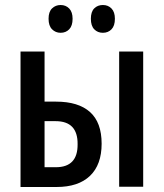

<svg xmlns="http://www.w3.org/2000/svg" viewBox="-20 -747 654 767"><path d="M62 0V-541H158V-341H204Q293 -341 339.5 -299.5Q386 -258 386 -173Q386 -89 339.5 -44.5Q293 0 206 0ZM456 -1V-541H552V-1ZM158 -79H203Q291 -79 290 -171Q291 -263 202 -263H158ZM174 -672Q174 -700 188 -713.5Q202 -727 222 -727Q243 -727 256.5 -713Q270 -699 270 -672Q270 -644 256.5 -630Q243 -616 222 -616Q202 -616 188 -630Q174 -644 174 -672ZM343 -672Q343 -700 356.5 -713.5Q370 -727 391 -727Q412 -727 425.5 -713Q439 -699 439 -672Q439 -644 425.5 -630Q412 -616 391 -616Q370 -616 356.5 -630Q343 -644 343 -672Z"/></svg>

Font: Noto Sans ExtraCondensed Medium
Style: Regular
Weight: 500
Width: 2
Designer: Monotype Design Team
Foundry: Monotype Imaging Inc.
Version: Version 2.013; ttfautohint (v1.8.4.7-5d5b)